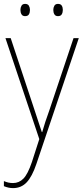

<svg xmlns="http://www.w3.org/2000/svg" viewBox="-20 -724 427 987"><path d="M8 -528H35L157 -160Q173 -112 181 -87Q189 -62 195 -45H197Q210 -92 234 -158L358 -528H385L167 119Q145 184 117 213.5Q89 243 47 243Q24 243 0 233V207Q12 212 23 214.5Q34 217 47 217Q78 217 100.5 194Q123 171 144 109L182 -9ZM85 -673Q85 -685 90.5 -694.5Q96 -704 109 -704Q123 -704 128.5 -694.5Q134 -685 134 -673Q134 -659 128.5 -650Q123 -641 109 -641Q96 -641 90.5 -650.5Q85 -660 85 -673ZM254 -673Q254 -685 259.5 -694.5Q265 -704 278 -704Q292 -704 297.5 -695Q303 -686 303 -673Q303 -660 297.5 -650.5Q292 -641 278 -641Q265 -641 259.5 -650.5Q254 -660 254 -673Z"/></svg>

Font: Noto Sans Gurmukhi UI SemiCondensed Thin
Style: Regular
Weight: 100
Width: 4
Designer: Jelle Bosma - Monotype Design Team
Foundry: Monotype Imaging Inc.
Version: Version 2.004; ttfautohint (v1.8.4.7-5d5b)